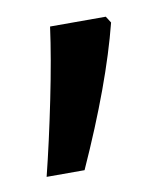

<svg xmlns="http://www.w3.org/2000/svg" viewBox="-43 -629 268 319"><g transform="rotate(-10 91.0 -469.5)"><path d="M61 -592H155L162 -581Q137 -482 76 -347H12Q26 -403 40 -471.5Q54 -540 61 -592Z"/></g></svg>

Font: Noto Sans Hebrew
Style: Regular
Weight: 400
Designer: Monotype Design Team
Foundry: Monotype Imaging Inc.
Version: Version 1.000